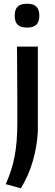

<svg xmlns="http://www.w3.org/2000/svg" viewBox="-20 -790 294 1030"><path d="M11 198Q27 161 39 124.5Q51 88 58.5 48.5Q66 9 69.5 -36Q73 -81 73 -135Q73 -140 73 -168Q73 -196 73 -235.5Q73 -275 72.5 -321.5Q72 -368 72 -411.5Q72 -455 71.5 -489.5Q71 -524 71 -540H183V-83Q178 -1 155.5 76Q133 153 92 220ZM175.5 -658Q160 -642 125 -642Q90 -642 74.5 -657.5Q59 -673 59 -706Q59 -739 74.5 -754.5Q90 -770 125 -770Q160 -770 175.5 -754Q191 -738 191 -706Q191 -674 175.5 -658Z"/></svg>

Font: EncodeSans
Style: Medium
Weight: 500
Designer: Pablo Impallari, Andres Torresi
Foundry: Pablo Impallari, Andres Torresi
Version: Version 1.000; ttfautohint (v1.4.1)